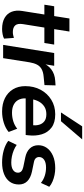

<svg xmlns="http://www.w3.org/2000/svg" viewBox="496 -1293 807 1839"><g transform="rotate(90 899.5 -373.5)"><path d="M258 10Q193 10 151 -14.5Q109 -39 92.5 -82Q76 -125 85 -182L119 -395H25L40 -489H134L157 -635H282L259 -489H407L392 -395H244L211 -190Q203 -138 223.5 -115.5Q244 -93 287 -93Q302 -93 316 -96Q330 -99 343 -103L350 -9Q334 0 308 5Q282 10 258 10Z M410 0 488 -489H610L591 -371H581Q599 -426 643.5 -460.5Q688 -495 755 -499L798 -502L795 -396L714 -388Q669 -384 641 -368Q613 -352 598.5 -323.5Q584 -295 577 -254L537 0Z M1048 10Q974 10 919.5 -17.5Q865 -45 835 -95Q805 -145 805 -212Q805 -294 839.5 -358.5Q874 -423 935 -461Q996 -499 1075 -499Q1155 -499 1202 -463.5Q1249 -428 1266.5 -369.5Q1284 -311 1276 -242L1273 -216H905L915 -288H1195L1178 -273Q1184 -313 1175 -344.5Q1166 -376 1141.5 -395Q1117 -414 1074 -414Q1030 -414 1000 -394Q970 -374 953 -342.5Q936 -311 930 -275L925 -244Q917 -195 930.5 -159.5Q944 -124 977 -104.5Q1010 -85 1059 -85Q1103 -85 1142.5 -97.5Q1182 -110 1213 -135L1244 -53Q1209 -23 1156.5 -6.5Q1104 10 1048 10ZM1057 -554 1190 -757H1315L1141 -554Z M1537 10Q1475 10 1420.5 -5.5Q1366 -21 1329 -49L1368 -130Q1392 -113 1420 -101.5Q1448 -90 1478 -84Q1508 -78 1537 -78Q1584 -78 1609 -95.5Q1634 -113 1634 -142Q1634 -162 1620.5 -174.5Q1607 -187 1580 -193L1488 -212Q1433 -223 1402 -255.5Q1371 -288 1371 -337Q1371 -382 1396.5 -418.5Q1422 -455 1471.5 -477Q1521 -499 1591 -499Q1623 -499 1655.5 -492.5Q1688 -486 1717.5 -473.5Q1747 -461 1769 -442L1732 -362Q1701 -387 1663 -399Q1625 -411 1585 -411Q1536 -411 1510 -392.5Q1484 -374 1484 -344Q1484 -326 1495.5 -313Q1507 -300 1532 -295L1624 -276Q1684 -263 1715.5 -231.5Q1747 -200 1747 -151Q1747 -100 1721 -64Q1695 -28 1647.5 -9Q1600 10 1537 10Z"/></g></svg>

Font: Nunito Sans 12pt ExtraLight 12pt
Style: Bold Italic
Weight: 700
Italic angle: -9°
Version: Version 3.101;gftools[0.9.27]